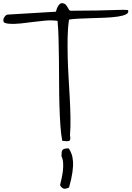

<svg xmlns="http://www.w3.org/2000/svg" viewBox="-20 -880 814 1188"><path d="M335.9 -751Q297.9 -755.9 259.8 -752.4Q221.7 -749 184.1 -744.1Q146.5 -739.3 108.4 -734.9Q70.3 -730.5 32.2 -733.4Q21.5 -734.4 10.3 -738.3Q-1 -742.2 1 -758.8Q2 -769.5 11.7 -780.3Q21.5 -791 32.2 -790L326.2 -807.6Q327.1 -812.5 330.1 -821.8Q333 -831.1 337.9 -839.8Q342.8 -848.6 349.6 -855Q356.4 -861.3 365.2 -860.4Q377.9 -859.4 385.3 -852.1Q392.6 -844.7 397.5 -836.4Q402.3 -828.1 406.2 -821.3Q410.2 -814.5 416 -813.5Q573.2 -813.5 739.3 -819.3Q742.2 -819.3 754.9 -818.8Q767.6 -818.4 772.5 -817.4Q778.3 -800.8 760.3 -791.5Q742.2 -782.2 708.5 -777.3Q674.8 -772.5 631.8 -770.5Q588.9 -768.6 546.4 -767.6Q503.9 -766.6 466.3 -764.6Q428.7 -762.7 407.2 -758.8Q399.4 -708 398.4 -649.4Q397.5 -590.8 398.9 -528.3Q400.4 -465.8 404.3 -401.4Q408.2 -336.9 411.6 -274.4Q415 -211.9 416 -153.3Q417 -94.7 413.1 -43.9Q418.9 -12.7 407.7 -8.3Q396.5 -3.9 365.2 -8.8Q357.4 -48.8 353.5 -106Q349.6 -163.1 347.7 -230Q345.7 -296.9 345.7 -368.7Q345.7 -440.4 344.7 -509.8Q343.8 -579.1 342.3 -641.1Q340.8 -703.1 335.9 -751ZM407.2 280.3Q384.8 291 372.6 286.6Q360.4 282.2 351.6 265.6Q355.5 249 360.8 225.6Q366.2 202.1 369.1 177.2Q372.1 152.3 370.6 128.4Q369.1 104.5 360.4 85.9Q360.4 70.3 361.8 61Q363.3 51.8 367.7 46.9Q372.1 42 381.3 40Q390.6 38.1 405.3 38.1Q415 52.7 422.4 71.8Q429.7 90.8 431.6 118.7Q433.6 146.5 428.2 185.5Q422.9 224.6 407.2 280.3Z"/></svg>

Font: Shadows Into Light Two
Style: Regular
Weight: 400
Designer: Kimberly Geswein
Foundry: Kimberly Geswein
Version: Version 1.003 2012